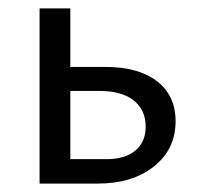

<svg xmlns="http://www.w3.org/2000/svg" viewBox="-20 -436 478 456"><path d="M231 -277Q309 -277 353 -243Q397 -209 397 -148Q397 -82 346 -41Q295 0 212 0H74V-416H147V-277ZM233 -58Q277 -58 301.5 -78.5Q326 -99 326 -135Q326 -175 297.5 -197.5Q269 -220 217 -220H147V-58Z"/></svg>

Font: EauTestText Medium
Style: Regular
Weight: 500
Designer: Christian Thalmann (Catharsis Fonts)
Version: Version 0.001;PS 000.001;hotconv 1.0.88;makeotf.lib2.5.64775